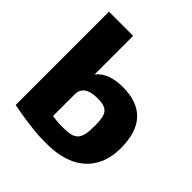

<svg xmlns="http://www.w3.org/2000/svg" viewBox="-213 -970 1145 1145"><g transform="rotate(45 359.5 -398.0)"><path d="M356 12Q330 12 304 11.5Q278 11 244 7.5Q210 4 165.5 -2.5Q121 -9 59 -21V-808H263V-483Q292 -518 335.5 -533.5Q379 -549 436 -549Q559 -549 622 -482.5Q685 -416 685 -281Q685 -209 661.5 -154Q638 -99 595 -62Q552 -25 491 -6.5Q430 12 356 12ZM352 -125Q391 -125 416 -131Q441 -137 455.5 -152.5Q470 -168 475.5 -196Q481 -224 481 -268Q481 -305 476.5 -329.5Q472 -354 460 -368.5Q448 -383 427.5 -389Q407 -395 376 -395Q263 -395 263 -314V-132Q280 -129 301.5 -127Q323 -125 352 -125Z"/></g></svg>

Font: Encode Sans Wide
Style: ExtraBold
Weight: 800
Designer: Pablo Impallari, Andres Torresi
Foundry: Pablo Impallari, Andres Torresi
Version: Version 1.000; ttfautohint (v1.00) -l 8 -r 50 -G 200 -x 14 -